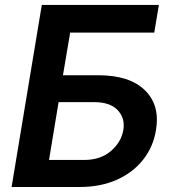

<svg xmlns="http://www.w3.org/2000/svg" viewBox="-20 -747 694 767"><path d="M26.3 0 147 -727.3H614.7L596.2 -616.8H260.3L231.5 -446.4H372.5Q497.9 -446.4 558.9 -386.5Q620 -326.7 603 -226.6Q592 -159.8 551.5 -108.7Q511 -57.5 446.4 -28.8Q381.7 0 298.3 0ZM175.8 -108H316.1Q382.1 -108 423.5 -144Q464.8 -180 472.7 -228Q480.5 -274.1 450.5 -306.6Q420.5 -339.1 354.4 -339.1H214.1Z"/></svg>

Font: Inter UI Semi Bold
Style: Italic
Weight: 600
Italic angle: -9.39999°
Designer: Rasmus Andersson
Foundry: rsms
Version: 3.2;8d6f07862